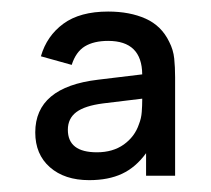

<svg xmlns="http://www.w3.org/2000/svg" viewBox="-20 -574 356 324"><path d="M265.5 -503.5Q272.5 -490 274 -475.2Q275.5 -460.5 275.5 -443.5V-277.5H226.5V-315.5Q209 -291.5 186 -280.8Q163 -270 130.5 -270Q89 -270 64.2 -291.8Q39.5 -313.5 39.5 -350.5Q39.5 -427 145.5 -439.5L220 -448.5Q219.5 -505 162.5 -505Q138.5 -505 123.2 -495.8Q108 -486.5 101 -464.5L49 -479Q59 -513.5 87 -534Q115 -554.5 162.5 -554.5Q199 -554.5 225.8 -542.5Q252.5 -530.5 265.5 -503.5ZM154 -399.5Q123 -395.5 108.8 -384.8Q94.5 -374 94.5 -355Q94.5 -317 143.5 -317Q170.5 -317 189 -330.2Q207.5 -343.5 214.5 -364.5Q218.5 -374.5 219.2 -385.2Q220 -396 220 -405V-407.5Z"/></svg>

Font: Vela Sans Med
Style: Regular
Weight: 500
Designer: Principal design: Mikhail Sharanda - project Manrope.
Design modification: Ravid Balaliev
Foundry: Mikhail Sharanda
Version: Version 1.001